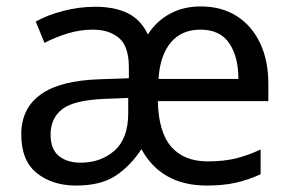

<svg xmlns="http://www.w3.org/2000/svg" viewBox="-20 -566 904 596"><path d="M603 -546Q668 -546 715 -516Q762 -486 787.5 -432Q813 -378 813 -306V-252H470Q472 -156 511.5 -110.5Q551 -65 625 -65Q675 -65 713 -74.5Q751 -84 789 -102V-25Q749 -7 710.5 1.5Q672 10 622 10Q481 10 419 -103Q385 -51 339 -20.5Q293 10 216 10Q143 10 94.5 -28.5Q46 -67 46 -149Q46 -229 106 -272.5Q166 -316 290 -320L380 -323V-357Q380 -422 349.5 -448Q319 -474 268 -474Q228 -474 189.5 -462Q151 -450 118 -433L91 -499Q126 -519 176 -532Q226 -545 275 -545Q337 -545 377.5 -524.5Q418 -504 439 -459Q465 -500 507 -523Q549 -546 603 -546ZM602 -474Q544 -474 510.5 -434.5Q477 -395 472 -321H720Q720 -390 691.5 -432Q663 -474 602 -474ZM303 -259Q209 -255 173 -227Q137 -199 137 -148Q137 -103 162.5 -82Q188 -61 230 -61Q293 -61 335.5 -98.5Q378 -136 378 -214V-262Z"/></svg>

Font: Noto Sans Old Permic
Style: Regular
Weight: 400
Designer: Monotype Design Team
Foundry: Monotype Imaging Inc.
Version: Version 2.001; ttfautohint (v1.8.4.7-5d5b)